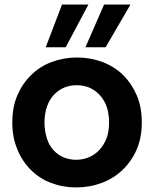

<svg xmlns="http://www.w3.org/2000/svg" viewBox="-20 -816 678 845"><path d="M604 -276.9Q604 -210.4 582 -159.2Q559.6 -106.9 520 -68.8Q480.5 -30.8 428.2 -11.2Q375 8.8 314.9 8.8Q255.9 8.8 204.1 -11.2Q154.3 -29.8 115.2 -68.8Q77.1 -106.9 56.2 -159.2Q34.2 -210.4 34.2 -276.9Q34.2 -344.7 56.2 -396Q79.1 -449.2 117.2 -485.8Q154.8 -523.4 207 -543Q260.3 -563 318.8 -563Q377.9 -563 431.2 -543Q482.9 -523.4 522 -485.8Q559.6 -448.2 582 -396Q604 -344.7 604 -276.9ZM175.8 -276.9Q175.8 -239.7 187 -205.1Q197.3 -173.3 216.8 -153.8Q235.8 -133.3 261.2 -123Q287.1 -112.8 314.9 -112.8Q343.8 -112.8 369.1 -123Q396.5 -134.3 415 -153.8Q435.1 -173.8 448.2 -205.1Q460 -236.3 460 -276.9Q460 -318.4 448.2 -350.1Q437.5 -377.9 416 -400.9Q395.5 -421.4 371.1 -431.2Q346.7 -440.9 316.9 -440.9Q288.6 -440.9 264.2 -431.2Q239.7 -421.4 219.2 -400.9Q197.3 -377.4 188 -350.1Q175.8 -317.4 175.8 -276.9ZM181.2 -607.9 252.9 -795.9H369.1L269 -607.9ZM356 -607.9 438 -795.9H554.2L444.8 -607.9Z"/></svg>

Font: PoppinsZ SemiBold
Style: Regular
Weight: 600
Designer: Ninad Kale (Devanagari), Jonny Pinhorn (Latin)
Foundry: Indian Type Foundry
Version: Version 3.002;FEAKit 1.0